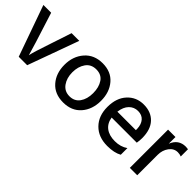

<svg xmlns="http://www.w3.org/2000/svg" viewBox="71 -1152 1800 1800"><g transform="rotate(45 971.0 -252.5)"><path d="M311 0H199L19 -507H122Q243 -130 256 -77Q265 -126 322 -293L393 -507H495Z M797.5 -431Q729 -431 693 -379.5Q657 -328 657 -252.5Q657 -177 694 -125.5Q731 -74 797 -74Q863 -74 898.5 -124Q934 -174 934 -252Q934 -330 900 -380.5Q866 -431 797.5 -431ZM974 -440.5Q1037 -367 1037 -253Q1037 -139 972.5 -65Q908 9 795.5 9Q683 9 619 -64Q555 -137 555 -250Q555 -363 621 -438.5Q687 -514 799 -514Q911 -514 974 -440.5Z M1217 -290H1462V-308Q1460 -365 1431 -398.5Q1402 -432 1350 -432Q1298 -432 1262 -395.5Q1226 -359 1217 -290ZM1377 5Q1259 5 1189 -66Q1119 -137 1119 -255.5Q1119 -374 1183 -443.5Q1247 -513 1345 -513Q1443 -513 1500 -452.5Q1557 -392 1557 -278Q1557 -247 1551 -213H1218Q1228 -147 1274 -112Q1320 -77 1395.5 -77Q1471 -77 1525 -115V-27Q1469 5 1377 5Z M1770 0H1672V-507H1770V-418Q1807 -512 1903 -512Q1917 -512 1934 -509V-413Q1913 -422 1887 -422Q1836 -422 1803 -377Q1770 -332 1770 -270Z"/></g></svg>

Font: Hind Guntur Medium
Style: Regular
Weight: 500
Designer: Manushi Parikh, Hitesh Malaviya
Foundry: Indian Type Foundry
Version: Version 1.000;PS 1.0;hotconv 1.0.86;makeotf.lib2.5.63406; tt